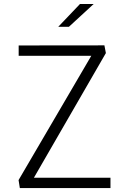

<svg xmlns="http://www.w3.org/2000/svg" viewBox="-20 -962 660 982"><path d="M514 -730 521.5 -690.5 141 -31.5 127.5 -53H545V0H81.5L75 -41L453 -687L461 -676.5H75.5V-729.5ZM332.5 -825 459 -941.5H389L278 -825Z"/></svg>

Font: Monaspace Neon Var
Style: Regular
Weight: 400
Designer: Riley Cran and the Lettermatic Team
Version: Version 1.000 (Monaspace Neon Var)